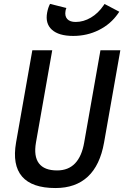

<svg xmlns="http://www.w3.org/2000/svg" viewBox="-20 -950 634 980"><path d="M263.2 9.8Q143.1 9.8 92.5 -49.1Q42 -107.9 62 -222.7L145 -693.4H246.6L163.6 -222.7Q151.4 -152.3 178.7 -116.2Q206.1 -80.1 271.5 -80.1Q328.6 -80.1 363 -116Q397.5 -151.9 409.7 -222.7L492.7 -693.4H594.2L511.2 -222.7Q490.7 -106.4 428.2 -48.3Q365.7 9.8 263.2 9.8ZM353.5 -766.6Q279.8 -766.6 244.9 -798.3Q210 -830.1 220.7 -886.2Q225.6 -912.1 235.4 -930.2L318.8 -909.2Q316.9 -905.3 315.9 -901.4Q314.9 -897.5 314.5 -895Q309.6 -868.2 323.2 -853Q336.9 -837.9 366.2 -837.9Q406.2 -837.9 443.8 -860.1Q481.4 -882.3 508.3 -921.9L513.7 -929.7L588.9 -890.1L582.5 -880.9Q545.4 -827.1 485.1 -796.9Q424.8 -766.6 353.5 -766.6Z"/></svg>

Font: Cascadia Mono NF
Style: Italic
Weight: 400
Italic angle: -10°
Monospace: yes
Designer: Aaron Bell
Foundry: Saja Typeworks
Version: Version 2404.023